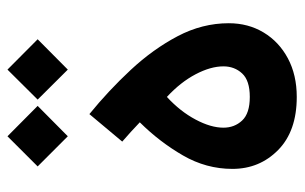

<svg xmlns="http://www.w3.org/2000/svg" viewBox="-164 -610 780 491"><g transform="rotate(-90 225.5 -364.0)"><path d="M45.9 -657.2 123 -734.4 200.7 -657.2 123 -580.1ZM216.8 -657.2 293.5 -734.4 371.1 -657.2 293.5 -580.1ZM223.6 5.4Q136.2 5.4 87.9 -42.2Q39.6 -89.8 39.6 -159.2Q39.6 -226.1 74 -285.6Q108.4 -345.2 158.7 -396Q134.8 -418.9 109.4 -440.9L179.7 -524.9Q239.7 -476.1 292.7 -419.2Q345.7 -362.3 378.9 -299.3Q412.1 -236.3 412.1 -168.5Q412.1 -118.7 388.4 -79.3Q364.7 -40 322.3 -17.3Q279.8 5.4 223.6 5.4ZM223.6 -114.7Q265.6 -114.7 283.7 -134.3Q301.8 -153.8 301.8 -182.1Q301.8 -214.8 281.5 -253.4Q261.2 -292 223.6 -326.7Q186.5 -292.5 165.8 -253.4Q145 -214.4 145 -182.1Q145 -153.8 163.3 -134.3Q181.6 -114.7 223.6 -114.7Z"/></g></svg>

Font: Estedad-FD SemiBold
Style: Regular
Weight: 600
Designer: Amin Abedi
Version: Version 7.3